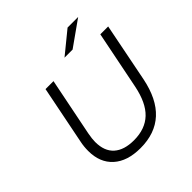

<svg xmlns="http://www.w3.org/2000/svg" viewBox="-226 -1059 1244 1244"><g transform="rotate(-45 396.0 -437.5)"><path d="M108 -221Q108 -262 116 -299L196 -700H269L189 -301Q181 -259 181 -230Q181 -146 229 -103Q277 -60 367 -60Q470 -60 531.5 -118.5Q593 -177 618 -301L698 -700H770L690 -296Q629 6 361 6Q241 6 174.5 -54Q108 -114 108 -221ZM579 -881H676L501 -757H427Z"/></g></svg>

Font: Idrija
Style: Italic
Weight: 400
Italic angle: -11.3°
Designer: Julieta Ulanovsky
Foundry: Julieta Ulanovsky
Version: Version 7.200